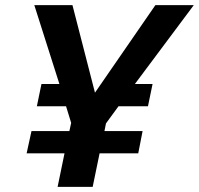

<svg xmlns="http://www.w3.org/2000/svg" viewBox="-20 -730 777 750"><path d="M507 -402H576L558 -315H443L394 -248L388 -218H537L520 -131H369L342 0H205L232 -131H84L103 -218H251L258 -250L238 -315H124L142 -402H212L114 -710H263L351 -368L587 -710H737Z"/></svg>

Font: Raleway
Style: Bold Italic
Weight: 700
Italic angle: -12°
Designer: Matt McInerney, Pablo Impallari, Rodrigo Fuenzalida
Foundry: Matt McInerney, Pablo Impallari, Rodrigo Fuenzalida
Version: Version 4.101;RELEASE